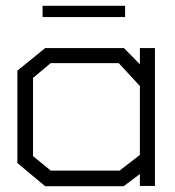

<svg xmlns="http://www.w3.org/2000/svg" viewBox="-20 -643 605 663"><path d="M463 -1V-42L407 0H136L40 -80V-399L136 -477H408L463 -421V-477H515V-1ZM463 -346 390 -425H155L94 -374V-104L155 -54H393L463 -108ZM127 -623H412V-584H127Z"/></svg>

Font: Turret Road
Style: Regular
Weight: 400
Designer: Noponies
Foundry: Noponies
Version: Version 1.001; ttfautohint (v1.8)